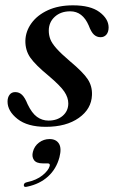

<svg xmlns="http://www.w3.org/2000/svg" viewBox="-20 -478 438 738"><path d="M166.5 -14.5Q200 -14.5 221.2 -33Q242.5 -51.5 242.5 -80.5Q242.5 -103 227.2 -125.8Q212 -148.5 166.5 -187Q116 -228.5 96.5 -256.5Q77 -284.5 77.5 -321.5Q78.5 -358 101 -389Q123.5 -420 164.2 -438.8Q205 -457.5 260.5 -457.5Q327.5 -457.5 362.2 -431.8Q397 -406 397.5 -373Q397.5 -355 389 -345Q380.5 -335 366.5 -335Q352 -335 341.2 -344.8Q330.5 -354.5 321 -380Q297.5 -434.5 250 -434.5Q213.5 -434.5 190.5 -413.5Q167.5 -392.5 167.5 -360Q167.5 -343 173.5 -327.2Q179.5 -311.5 197 -291.8Q214.5 -272 248.5 -243Q299.5 -200.5 317.2 -173.5Q335 -146.5 333.5 -112.5Q331.5 -59 283 -24.8Q234.5 9.5 156 9.5Q85.5 9.5 47.2 -20.8Q9 -51 9 -87.5Q9 -103.5 16.8 -113.8Q24.5 -124 38.5 -124Q54 -124 65 -113.2Q76 -102.5 86 -77.5Q102.5 -43 122.2 -28.8Q142 -14.5 166.5 -14.5ZM144.5 150Q119.5 150 110.5 137Q101.5 124 106.5 105.5Q112 83.5 130 70Q148 56.5 170.5 56.5Q195.5 56.5 206.5 74Q217.5 91.5 208.5 126.5Q196.5 171.5 164.5 200.5Q132.5 229.5 84.5 239.5Q71.5 243 71.5 234Q71.5 225 83 222.5Q120.5 214.5 143.5 195.8Q166.5 177 171 160Q173.5 150 163.5 150Z"/></svg>

Font: Fraunces 72pt S000
Style: Italic
Weight: 400
Italic angle: -16°
Version: Version 1.000; ttfautohint (v1.8.3)